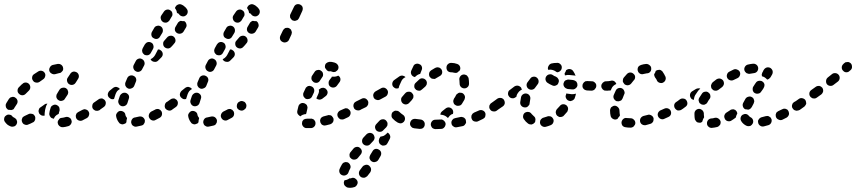

<svg xmlns="http://www.w3.org/2000/svg" viewBox="-22 -583 4099 919"><path d="M318 10Q320 7 321 2Q322 -2 320 -7Q318 -16 310 -20Q302 -25 293 -23Q283 -20 275 -19Q270 -19 266 -17Q262 -15 260 -11Q257 -8 255 -4Q254 1 254 5Q255 10 257 14Q259 17 262 20Q266 23 270 25Q274 26 279 26Q291 25 304 21Q309 20 312 17Q316 14 318 10ZM46 22Q55 18 58 10Q60 6 60 1Q60 -3 58 -7Q57 -12 53 -15Q50 -18 46 -20Q41 -22 38 -25Q33 -33 24 -34Q14 -36 7 -30Q-1 -25 -2 -16Q-4 -7 2 1Q7 8 14 14Q21 19 29 22Q37 25 46 22ZM146 -9Q147 -14 147 -18Q147 -23 145 -27Q143 -31 140 -34Q136 -37 132 -38Q128 -39 123 -39Q119 -39 115 -37Q105 -32 96 -28Q92 -26 88 -23Q85 -20 84 -16Q82 -12 82 -7Q82 -3 84 1Q85 5 89 9Q92 12 96 13Q100 15 105 15Q109 15 113 13Q124 9 135 3Q139 2 142 -2Q144 -5 146 -9ZM402 -49Q400 -53 397 -55Q393 -58 389 -59Q384 -61 380 -60Q376 -59 372 -57Q362 -52 353 -47Q349 -45 346 -42Q343 -38 342 -34Q340 -30 341 -25Q341 -21 343 -17Q347 -9 356 -6Q365 -3 373 -7Q383 -12 394 -18Q402 -23 404 -32Q407 -41 402 -49ZM219 -24Q216 -27 215 -32Q213 -36 214 -40Q215 -52 220 -66Q222 -75 231 -79Q239 -84 248 -81Q252 -79 255 -77Q259 -74 261 -70Q263 -66 263 -61Q264 -57 263 -53Q260 -45 259 -38Q258 -38 257 -37Q248 -33 242 -26Q238 -21 236 -15Q235 -15 235 -15Q234 -15 234 -15Q229 -16 225 -18Q221 -20 219 -24ZM197 -86Q193 -85 190 -82Q181 -76 173 -70Q169 -68 166 -64Q164 -60 163 -56Q162 -51 163 -47Q164 -43 166 -39Q171 -33 178 -30Q185 -28 192 -30Q191 -36 192 -43Q193 -57 198 -73Q200 -80 205 -87Q201 -87 197 -86ZM463 -90Q461 -94 457 -96Q453 -98 449 -99Q444 -100 440 -99Q436 -98 432 -95L429 -93Q421 -88 420 -79Q418 -69 423 -62Q426 -58 430 -56Q433 -53 438 -53Q442 -52 447 -53Q451 -54 455 -56L458 -59Q466 -64 467 -73Q469 -82 463 -90ZM6 -72Q5 -76 5 -81Q6 -85 8 -89Q14 -99 21 -110Q24 -113 27 -116Q31 -118 36 -119Q40 -120 44 -119Q49 -118 52 -115Q60 -110 62 -100Q63 -91 58 -84Q52 -75 47 -67Q45 -62 41 -59Q36 -57 31 -56Q29 -56 27 -57Q23 -57 19 -57Q18 -57 18 -58Q17 -58 16 -58Q13 -60 10 -64Q7 -67 6 -72ZM248 -126Q247 -121 248 -117Q249 -113 252 -109Q255 -105 259 -103Q267 -98 276 -101Q285 -103 289 -111Q292 -115 293 -117Q295 -120 301 -129Q303 -132 304 -137Q305 -141 304 -145Q303 -150 301 -154Q298 -157 295 -160Q287 -165 278 -163Q269 -162 263 -154Q257 -144 255 -141Q253 -138 251 -134Q248 -130 248 -126ZM62 -149Q62 -140 69 -134Q76 -127 85 -127Q94 -127 101 -134Q107 -140 114 -147L116 -149Q123 -156 123 -165Q123 -174 117 -181Q110 -188 101 -188Q91 -188 85 -181L82 -179Q75 -172 68 -165Q62 -159 62 -149ZM304 -214 302 -211Q297 -204 299 -195Q301 -185 309 -180Q317 -175 326 -177Q335 -179 340 -187L342 -190Q349 -201 352 -206Q357 -214 355 -223Q353 -232 345 -237Q341 -239 337 -240Q332 -241 328 -240Q324 -239 320 -236Q316 -233 314 -229Q311 -225 304 -214ZM136 -197Q141 -189 150 -188Q159 -186 167 -191Q176 -197 184 -203Q192 -208 194 -217Q197 -226 192 -234Q187 -242 178 -244Q169 -246 161 -241Q151 -235 141 -228Q133 -223 132 -214Q130 -205 136 -197ZM214 -244Q217 -235 225 -231Q233 -226 242 -228Q252 -231 261 -233Q266 -233 270 -236Q273 -238 276 -242Q279 -245 280 -249Q281 -254 280 -258Q279 -267 271 -273Q264 -278 254 -277Q242 -275 230 -272Q221 -269 217 -261Q212 -253 214 -244Z M668 8Q671 4 671 0Q672 -5 671 -9Q668 -18 660 -23Q652 -27 643 -25Q634 -23 625 -21Q615 -20 610 -12Q605 -5 606 5Q607 9 609 13Q611 17 615 19Q619 22 623 23Q627 24 632 23Q643 21 655 18Q659 17 663 15Q666 12 668 8ZM561 12Q557 11 553 9Q549 7 547 3Q542 -3 539 -10Q535 -18 534 -26Q532 -35 538 -42Q543 -50 552 -52Q561 -53 569 -48Q577 -43 578 -34Q579 -28 582 -24Q584 -22 585 -20Q586 -18 586 -15Q585 -12 584 -9Q583 -3 583 2Q582 4 581 5Q580 6 578 8Q574 10 570 11Q566 13 561 12ZM751 -50Q748 -54 745 -57Q741 -59 737 -61Q733 -62 728 -61Q724 -61 720 -58Q711 -53 702 -49Q694 -44 691 -35Q688 -26 693 -18Q697 -10 706 -7Q715 -4 723 -9Q732 -14 742 -19Q751 -24 753 -33Q755 -42 751 -50ZM808 -90Q806 -94 802 -96Q798 -98 794 -99Q789 -100 785 -99Q781 -98 777 -95H776Q768 -89 767 -80Q765 -71 770 -63Q773 -60 777 -57Q781 -55 785 -54Q789 -53 794 -54Q798 -55 802 -58L803 -59Q811 -64 812 -73Q814 -82 808 -90ZM480 -103Q478 -106 474 -108Q470 -111 466 -112Q461 -112 457 -111Q453 -110 449 -107Q440 -101 432 -95Q424 -90 423 -81Q421 -72 427 -64Q432 -56 441 -55Q450 -53 458 -59Q466 -64 475 -71Q483 -77 484 -86Q486 -95 480 -103ZM560 -75Q569 -73 577 -77Q585 -81 588 -90Q591 -99 594 -109Q596 -114 596 -118Q596 -123 594 -127Q592 -131 588 -134Q585 -137 581 -138Q577 -140 572 -139Q568 -139 564 -137Q560 -135 557 -132Q554 -129 552 -125Q548 -114 545 -104Q542 -95 547 -86Q551 -78 560 -75ZM552 -157Q552 -157 552 -157Q551 -158 551 -158Q545 -165 536 -167Q527 -168 519 -162L503 -149Q496 -143 494 -133Q493 -124 499 -117Q504 -112 510 -109Q517 -107 523 -109Q523 -110 524 -110Q527 -121 531 -132Q534 -140 539 -147Q545 -153 552 -157ZM578 -173Q580 -169 583 -165Q586 -162 590 -160Q598 -156 607 -160Q616 -163 620 -171L628 -191Q632 -199 629 -208Q626 -216 617 -220Q609 -224 600 -221Q591 -218 587 -209L579 -190Q577 -186 577 -181Q577 -177 578 -173ZM628 -242Q636 -237 645 -240Q654 -243 658 -251L668 -270Q672 -278 669 -287Q666 -296 658 -300Q650 -305 641 -302Q632 -299 628 -291L618 -272Q614 -264 617 -255Q620 -246 628 -242ZM750 -340Q747 -343 743 -345Q738 -347 734 -346Q732 -342 730 -338L720 -319Q716 -312 709 -306Q704 -302 699 -300Q699 -298 701 -296Q702 -295 703 -293Q710 -287 719 -287Q728 -286 735 -293L750 -308Q757 -315 757 -324Q757 -333 750 -340ZM659 -335Q660 -330 663 -327Q666 -323 669 -321Q678 -317 687 -319Q696 -322 700 -330L710 -348Q715 -357 712 -366Q710 -375 702 -379Q693 -384 684 -381Q676 -378 671 -370L661 -352Q659 -348 658 -343Q658 -339 659 -335ZM810 -407Q803 -413 794 -412Q784 -411 778 -404Q772 -397 765 -389Q758 -382 759 -373Q759 -363 766 -357Q773 -351 783 -351Q792 -352 798 -359Q806 -367 812 -375Q819 -382 818 -391Q817 -401 810 -407ZM714 -400Q722 -395 731 -397Q740 -400 744 -408L755 -426Q759 -434 757 -443Q755 -452 747 -457Q738 -462 729 -459Q720 -457 716 -449L705 -430Q701 -422 703 -413Q705 -404 714 -400ZM860 -482Q859 -482 859 -482Q859 -482 859 -482Q852 -481 845 -483Q843 -483 842 -483Q838 -482 835 -479Q831 -477 829 -473Q825 -465 819 -456Q814 -449 815 -439Q817 -430 825 -425Q833 -420 842 -422Q851 -424 856 -431Q863 -442 868 -451Q873 -459 870 -468Q868 -477 860 -482ZM758 -478Q762 -475 766 -475Q770 -474 775 -475Q779 -476 783 -479Q786 -482 789 -485Q795 -495 799 -502Q805 -509 803 -519Q802 -528 794 -533Q786 -539 777 -537Q768 -535 763 -528Q757 -520 750 -509Q745 -501 748 -492Q750 -483 758 -478ZM830 -561Q834 -563 838 -563Q843 -563 847 -561Q855 -558 861 -552Q868 -547 873 -539Q878 -531 876 -522Q874 -513 866 -508Q859 -503 850 -505Q840 -507 835 -515Q833 -518 830 -519Q829 -520 827 -520Q826 -521 825 -522Q825 -522 825 -522Q824 -532 819 -539Q817 -541 816 -543Q816 -545 816 -546Q817 -547 817 -549Q819 -553 822 -556Q825 -559 830 -561Z M1013 8Q1016 4 1016 0Q1017 -5 1016 -9Q1013 -18 1005 -23Q997 -27 988 -25Q979 -23 970 -21Q960 -20 955 -12Q950 -5 951 5Q952 9 954 13Q956 17 960 19Q964 22 968 23Q972 24 977 23Q988 21 1000 18Q1004 17 1008 15Q1011 12 1013 8ZM906 12Q902 11 898 9Q894 7 892 3Q887 -3 884 -10Q880 -18 879 -26Q877 -35 883 -42Q888 -50 897 -52Q906 -53 914 -48Q922 -43 923 -34Q924 -28 927 -24Q929 -22 930 -20Q931 -18 931 -15Q930 -12 929 -9Q928 -3 928 2Q927 4 926 5Q925 6 923 8Q919 10 915 11Q911 13 906 12ZM1096 -50Q1093 -54 1090 -57Q1086 -59 1082 -61Q1078 -62 1073 -61Q1069 -61 1065 -58Q1056 -53 1047 -49Q1039 -44 1036 -35Q1033 -26 1038 -18Q1042 -10 1051 -7Q1060 -4 1068 -9Q1077 -14 1087 -19Q1096 -24 1098 -33Q1100 -42 1096 -50ZM1153 -90Q1151 -94 1147 -96Q1143 -98 1139 -99Q1134 -100 1130 -99Q1126 -98 1122 -95H1121Q1113 -89 1112 -80Q1110 -71 1115 -63Q1118 -60 1122 -57Q1126 -55 1130 -54Q1134 -53 1139 -54Q1143 -55 1147 -58L1148 -59Q1156 -64 1157 -73Q1159 -82 1153 -90ZM825 -103Q823 -106 819 -108Q815 -111 811 -112Q806 -112 802 -111Q798 -110 794 -107Q785 -101 777 -95Q769 -90 768 -81Q766 -72 772 -64Q777 -56 786 -55Q795 -53 803 -59Q811 -64 820 -71Q828 -77 829 -86Q831 -95 825 -103ZM905 -75Q914 -73 922 -77Q930 -81 933 -90Q936 -99 939 -109Q941 -114 941 -118Q941 -123 939 -127Q937 -131 933 -134Q930 -137 926 -138Q922 -140 917 -139Q913 -139 909 -137Q905 -135 902 -132Q899 -129 897 -125Q893 -114 890 -104Q887 -95 892 -86Q896 -78 905 -75ZM897 -157Q897 -157 897 -157Q896 -158 896 -158Q890 -165 881 -167Q872 -168 864 -162L848 -149Q841 -143 839 -133Q838 -124 844 -117Q849 -112 855 -109Q862 -107 868 -109Q868 -110 869 -110Q872 -121 876 -132Q879 -140 884 -147Q890 -153 897 -157ZM923 -173Q925 -169 928 -165Q931 -162 935 -160Q943 -156 952 -160Q961 -163 965 -171L973 -191Q977 -199 974 -208Q971 -216 962 -220Q954 -224 945 -221Q936 -218 932 -209L924 -190Q922 -186 922 -181Q922 -177 923 -173ZM973 -242Q981 -237 990 -240Q999 -243 1003 -251L1013 -270Q1017 -278 1014 -287Q1011 -296 1003 -300Q995 -305 986 -302Q977 -299 973 -291L963 -272Q959 -264 962 -255Q965 -246 973 -242ZM1095 -340Q1092 -343 1088 -345Q1083 -347 1079 -346Q1077 -342 1075 -338L1065 -319Q1061 -312 1054 -306Q1049 -302 1044 -300Q1044 -298 1046 -296Q1047 -295 1048 -293Q1055 -287 1064 -287Q1073 -286 1080 -293L1095 -308Q1102 -315 1102 -324Q1102 -333 1095 -340ZM1004 -335Q1005 -330 1008 -327Q1011 -323 1014 -321Q1023 -317 1032 -319Q1041 -322 1045 -330L1055 -348Q1060 -357 1057 -366Q1055 -375 1047 -379Q1038 -384 1029 -381Q1021 -378 1016 -370L1006 -352Q1004 -348 1003 -343Q1003 -339 1004 -335ZM1155 -407Q1148 -413 1139 -412Q1129 -411 1123 -404Q1117 -397 1110 -389Q1103 -382 1104 -373Q1104 -363 1111 -357Q1118 -351 1128 -351Q1137 -352 1143 -359Q1151 -367 1157 -375Q1164 -382 1163 -391Q1162 -401 1155 -407ZM1059 -400Q1067 -395 1076 -397Q1085 -400 1089 -408L1100 -426Q1104 -434 1102 -443Q1100 -452 1092 -457Q1083 -462 1074 -459Q1065 -457 1061 -449L1050 -430Q1046 -422 1048 -413Q1050 -404 1059 -400ZM1205 -482Q1204 -482 1204 -482Q1204 -482 1204 -482Q1197 -481 1190 -483Q1188 -483 1187 -483Q1183 -482 1180 -479Q1176 -477 1174 -473Q1170 -465 1164 -456Q1159 -449 1160 -439Q1162 -430 1170 -425Q1178 -420 1187 -422Q1196 -424 1201 -431Q1208 -442 1213 -451Q1218 -459 1215 -468Q1213 -477 1205 -482ZM1103 -478Q1107 -475 1111 -475Q1115 -474 1120 -475Q1124 -476 1128 -479Q1131 -482 1134 -485Q1140 -495 1144 -502Q1150 -509 1148 -519Q1147 -528 1139 -533Q1131 -539 1122 -537Q1113 -535 1108 -528Q1102 -520 1095 -509Q1090 -501 1093 -492Q1095 -483 1103 -478ZM1175 -561Q1179 -563 1183 -563Q1188 -563 1192 -561Q1200 -558 1206 -552Q1213 -547 1218 -539Q1223 -531 1221 -522Q1219 -513 1211 -508Q1204 -503 1195 -505Q1185 -507 1180 -515Q1178 -518 1175 -519Q1174 -520 1172 -520Q1171 -521 1170 -522Q1170 -522 1170 -522Q1169 -532 1164 -539Q1162 -541 1161 -543Q1161 -545 1161 -546Q1162 -547 1162 -549Q1164 -553 1167 -556Q1170 -559 1175 -561Z M1331 -382Q1339 -378 1348 -381Q1357 -384 1361 -392L1373 -418Q1374 -422 1375 -427Q1375 -431 1373 -435Q1372 -440 1369 -443Q1366 -446 1362 -448Q1358 -450 1353 -450Q1349 -450 1344 -449Q1340 -447 1337 -444Q1334 -441 1332 -437L1320 -412Q1316 -403 1319 -394Q1322 -386 1331 -382ZM1367 -498Q1369 -494 1372 -491Q1375 -487 1379 -485Q1383 -484 1388 -483Q1392 -483 1396 -485Q1401 -486 1404 -489Q1407 -492 1409 -496L1425 -531Q1427 -536 1427 -540Q1428 -544 1426 -549Q1425 -553 1422 -556Q1419 -559 1415 -561Q1406 -565 1397 -562Q1389 -559 1385 -550L1368 -515Q1366 -511 1366 -507Q1366 -502 1367 -498Z M1483 22Q1489 15 1488 5Q1488 1 1486 -3Q1484 -7 1481 -10Q1477 -13 1473 -14Q1469 -16 1464 -15Q1457 -15 1452 -15Q1450 -15 1449 -15Q1445 -15 1440 -14Q1436 -13 1432 -11Q1429 -8 1426 -4Q1424 0 1424 4Q1422 13 1428 21Q1433 28 1442 30Q1447 30 1452 30Q1459 30 1468 30Q1477 29 1483 22ZM1574 -16Q1572 -21 1569 -24Q1567 -28 1563 -30Q1559 -32 1554 -32Q1550 -33 1546 -31Q1536 -29 1527 -26Q1523 -25 1519 -22Q1515 -20 1513 -16Q1511 -12 1510 -8Q1510 -3 1511 1Q1512 5 1515 9Q1517 13 1521 15Q1525 17 1529 18Q1534 18 1538 17Q1548 15 1558 12Q1567 9 1572 1Q1576 -7 1574 -16ZM1654 -52Q1652 -56 1648 -59Q1645 -62 1641 -64Q1636 -65 1632 -65Q1628 -64 1624 -62Q1615 -58 1606 -54Q1598 -50 1594 -41Q1591 -33 1595 -24Q1597 -20 1600 -17Q1603 -14 1607 -12Q1612 -11 1616 -11Q1621 -11 1625 -13Q1634 -17 1644 -22Q1652 -26 1655 -35Q1658 -44 1654 -52ZM1401 -52Q1403 -62 1406 -73Q1408 -82 1416 -87Q1424 -92 1433 -89Q1438 -88 1441 -85Q1445 -83 1447 -79Q1449 -75 1450 -70Q1450 -66 1449 -62Q1447 -52 1445 -44Q1445 -42 1444 -41Q1444 -39 1443 -37Q1439 -37 1435 -36Q1426 -34 1419 -29Q1418 -28 1416 -26Q1413 -28 1410 -30Q1407 -32 1405 -35Q1402 -38 1401 -43Q1400 -47 1401 -52ZM1714 -73Q1715 -78 1714 -82Q1713 -86 1710 -90Q1705 -98 1696 -99Q1687 -101 1679 -95Q1675 -93 1673 -89Q1670 -85 1670 -81Q1669 -76 1670 -72Q1671 -68 1673 -64Q1679 -56 1688 -55Q1697 -53 1705 -58V-59Q1709 -61 1711 -65Q1713 -69 1714 -73ZM1526 -163Q1531 -162 1535 -160Q1538 -158 1541 -154Q1547 -147 1546 -138Q1544 -128 1537 -123Q1529 -117 1520 -110Q1514 -106 1506 -106Q1498 -107 1492 -112Q1492 -112 1492 -112Q1496 -121 1500 -130Q1504 -137 1505 -146Q1505 -150 1504 -154Q1507 -156 1510 -158Q1513 -161 1517 -162Q1522 -163 1526 -163ZM1430 -123Q1432 -119 1435 -116Q1438 -112 1442 -110Q1450 -107 1459 -110Q1468 -113 1472 -122Q1476 -130 1480 -139Q1484 -148 1481 -157Q1478 -165 1470 -169Q1466 -171 1461 -172Q1457 -172 1452 -171Q1448 -169 1445 -166Q1441 -163 1440 -159Q1435 -149 1431 -140Q1429 -136 1429 -132Q1429 -127 1430 -123ZM1597 -221Q1594 -220 1590 -218Q1581 -215 1572 -216Q1569 -216 1567 -216Q1567 -216 1566 -216Q1566 -215 1566 -214Q1562 -208 1556 -201Q1550 -194 1551 -184Q1551 -175 1558 -169Q1566 -163 1575 -164Q1584 -165 1590 -172Q1598 -182 1604 -191Q1609 -199 1607 -208Q1605 -216 1597 -221ZM1469 -204Q1470 -199 1473 -196Q1476 -192 1479 -190Q1487 -185 1497 -187Q1506 -190 1510 -198Q1515 -206 1520 -213Q1526 -220 1524 -230Q1523 -239 1515 -244Q1508 -250 1499 -248Q1489 -247 1484 -239Q1478 -231 1472 -221Q1469 -217 1469 -213Q1468 -208 1469 -204ZM1538 -279Q1541 -282 1545 -284Q1549 -286 1554 -287Q1557 -287 1560 -287Q1566 -287 1573 -285Q1579 -284 1585 -281Q1593 -277 1597 -268Q1600 -259 1596 -251Q1594 -247 1590 -244Q1587 -241 1583 -239Q1578 -238 1574 -238Q1570 -239 1566 -240Q1563 -242 1560 -242Q1559 -242 1558 -242Q1554 -241 1550 -242Q1546 -244 1543 -246Q1541 -248 1540 -250Q1537 -254 1534 -258Q1534 -259 1534 -260Q1533 -261 1533 -262Q1533 -267 1534 -271Q1535 -275 1538 -279Z M1653 271Q1652 271 1652 270Q1648 273 1644 275Q1636 279 1627 280Q1627 281 1626 282Q1625 284 1625 285Q1623 289 1624 294Q1624 298 1626 302Q1628 306 1632 309Q1635 312 1639 314Q1647 316 1654 316Q1664 316 1676 312Q1684 308 1688 299Q1692 291 1688 282Q1686 278 1683 275Q1680 272 1676 270Q1672 268 1667 268Q1663 268 1659 270Q1656 271 1654 271Q1654 271 1653 271Q1653 271 1653 271ZM1704 263Q1708 266 1712 267Q1716 268 1721 268Q1725 267 1729 265Q1733 263 1736 260Q1743 251 1750 242Q1755 234 1754 225Q1752 216 1745 210Q1741 207 1737 206Q1732 205 1728 206Q1724 207 1720 209Q1716 211 1713 215Q1707 224 1701 231Q1695 239 1696 248Q1697 257 1704 263ZM1644 195Q1640 193 1636 193Q1631 192 1627 194Q1623 195 1619 198Q1616 201 1614 205Q1607 217 1603 227Q1600 236 1604 245Q1608 253 1617 256Q1626 259 1634 255Q1643 251 1646 242Q1648 235 1653 226Q1658 218 1655 209Q1652 200 1644 195ZM1747 176Q1749 180 1751 184Q1754 188 1758 190Q1766 195 1775 192Q1784 190 1789 182Q1794 173 1800 163Q1804 155 1802 146Q1799 137 1791 133Q1783 128 1774 130Q1765 133 1761 141Q1755 150 1750 159Q1748 163 1747 167Q1746 172 1747 176ZM1702 126Q1695 119 1686 120Q1676 121 1670 128Q1663 137 1656 145Q1653 148 1652 152Q1650 157 1651 161Q1651 166 1653 170Q1655 173 1659 176Q1666 182 1675 181Q1685 180 1691 173Q1697 166 1704 157Q1710 150 1710 141Q1709 132 1702 126ZM1793 81 1799 71Q1807 70 1815 67Q1822 63 1828 57L1833 52Q1833 52 1833 52Q1834 52 1834 52Q1842 57 1845 66Q1848 74 1843 83L1833 102Q1831 106 1828 109Q1824 112 1820 113Q1816 114 1811 114Q1807 114 1803 111Q1797 108 1794 103Q1791 97 1791 90Q1792 86 1793 82Q1793 82 1793 82Q1793 81 1793 81ZM1764 59Q1757 53 1748 53Q1738 54 1732 60L1717 76Q1711 83 1711 92Q1711 102 1718 108Q1725 114 1734 114Q1744 114 1750 107L1765 91Q1771 84 1771 75Q1770 66 1764 59ZM1833 10Q1833 5 1831 1Q1829 -3 1826 -6Q1819 -13 1810 -12Q1801 -12 1794 -5L1780 10Q1773 17 1773 26Q1774 36 1780 42Q1787 48 1796 48Q1806 48 1812 41L1827 26Q1830 22 1832 18Q1833 14 1833 10ZM2105 26Q2108 23 2109 19Q2111 15 2111 10Q2110 1 2103 -5Q2096 -12 2087 -11Q2075 -11 2062 -10Q2052 -10 2046 -3Q2040 4 2040 13Q2040 17 2042 21Q2044 26 2047 29Q2050 32 2054 33Q2058 35 2063 35Q2077 34 2089 34Q2094 34 2098 32Q2102 30 2105 26ZM2004 29Q2007 26 2009 22Q2011 18 2011 13Q2012 4 2006 -3Q2000 -10 1991 -11Q1978 -12 1967 -14Q1958 -15 1950 -10Q1943 -4 1941 5Q1940 9 1941 14Q1942 18 1945 22Q1948 25 1951 28Q1955 30 1960 31Q1973 33 1987 34Q1992 34 1996 33Q2000 32 2004 29ZM2205 11Q2208 8 2209 3Q2209 -1 2208 -5Q2208 -10 2205 -14Q2202 -17 2199 -20Q2195 -22 2190 -23Q2186 -24 2182 -23Q2170 -20 2158 -18Q2153 -17 2149 -15Q2146 -13 2143 -9Q2140 -5 2139 -1Q2138 3 2139 8Q2140 17 2148 22Q2155 28 2165 26Q2178 24 2191 21Q2196 20 2199 18Q2203 15 2205 11ZM1899 7Q1904 6 1907 3Q1911 1 1913 -3Q1918 -11 1916 -20Q1914 -29 1906 -34Q1897 -40 1890 -47Q1887 -50 1883 -52Q1879 -53 1874 -53Q1870 -54 1866 -52Q1862 -50 1858 -47Q1852 -41 1852 -31Q1851 -22 1858 -15Q1868 -4 1882 4Q1886 6 1891 7Q1895 8 1899 7ZM2301 -27Q2302 -31 2302 -36Q2302 -40 2300 -44Q2296 -52 2287 -55Q2278 -58 2270 -54Q2258 -48 2247 -44Q2243 -42 2240 -39Q2237 -35 2235 -31Q2234 -27 2234 -23Q2234 -18 2236 -14Q2239 -5 2248 -2Q2257 1 2265 -2Q2278 -8 2290 -14Q2294 -16 2297 -19Q2300 -23 2301 -27ZM2086 -34Q2086 -39 2088 -43Q2091 -48 2095 -51Q2103 -57 2110 -63Q2117 -69 2126 -69Q2136 -68 2142 -61Q2146 -57 2147 -50Q2148 -44 2146 -38Q2142 -37 2138 -35Q2130 -30 2125 -22Q2123 -20 2122 -18Q2120 -20 2118 -22Q2111 -28 2103 -31Q2094 -34 2086 -34ZM2372 -73Q2373 -77 2372 -82Q2371 -86 2368 -90Q2363 -97 2354 -99Q2345 -101 2337 -95L2330 -90Q2326 -88 2324 -84Q2321 -80 2320 -76Q2320 -71 2320 -67Q2321 -63 2324 -59Q2329 -51 2338 -50Q2348 -48 2355 -53L2363 -59Q2367 -61 2369 -65Q2371 -69 2372 -73ZM1740 -83Q1741 -87 1741 -92Q1741 -96 1739 -100Q1734 -109 1726 -112Q1717 -115 1708 -110L1682 -97Q1678 -95 1675 -92Q1672 -88 1671 -84Q1669 -80 1670 -75Q1670 -71 1672 -67Q1676 -59 1685 -56Q1694 -53 1702 -57L1729 -70Q1733 -72 1736 -76Q1738 -79 1740 -83ZM2148 -94Q2149 -90 2151 -86Q2154 -82 2158 -80Q2165 -75 2175 -77Q2184 -78 2189 -86Q2195 -96 2201 -106Q2205 -115 2203 -123Q2200 -132 2192 -137Q2188 -139 2183 -139Q2179 -140 2175 -139Q2170 -137 2167 -134Q2163 -132 2161 -128Q2157 -119 2151 -111Q2149 -107 2148 -103Q2147 -98 2148 -94ZM1950 -105 1951 -107Q1954 -110 1956 -114Q1957 -118 1957 -123Q1957 -127 1955 -131Q1953 -135 1950 -138Q1943 -145 1934 -144Q1924 -144 1918 -137L1916 -135L1904 -121Q1897 -114 1898 -105Q1898 -96 1905 -89Q1912 -83 1921 -83Q1931 -84 1937 -91ZM1832 -152Q1827 -160 1818 -163Q1809 -165 1801 -160Q1789 -153 1776 -146Q1768 -141 1765 -132Q1763 -124 1767 -115Q1772 -107 1781 -105Q1789 -102 1798 -107Q1811 -114 1824 -121Q1832 -126 1834 -135Q1837 -144 1832 -152ZM2021 -184Q2022 -189 2020 -193Q2019 -197 2016 -200Q2010 -207 2000 -208Q1991 -209 1984 -202Q1976 -195 1968 -187Q1961 -181 1961 -172Q1960 -162 1967 -156Q1970 -152 1974 -151Q1978 -149 1982 -149Q1987 -148 1991 -150Q1995 -152 1998 -155Q2006 -162 2014 -169Q2017 -172 2019 -176Q2021 -180 2021 -184ZM1919 -214Q1913 -220 1905 -221Q1896 -222 1889 -217Q1877 -209 1865 -200Q1858 -195 1856 -186Q1854 -177 1859 -169Q1864 -163 1871 -160Q1878 -158 1886 -161Q1887 -167 1889 -172L1898 -192Q1901 -200 1907 -206Q1913 -211 1919 -214ZM2201 -160Q2210 -160 2217 -167Q2223 -173 2223 -183Q2223 -196 2221 -208Q2220 -213 2217 -216Q2215 -220 2211 -223Q2207 -225 2203 -226Q2199 -227 2194 -226Q2185 -224 2180 -216Q2175 -208 2177 -199Q2178 -191 2178 -182Q2178 -173 2185 -166Q2192 -160 2201 -160ZM2092 -249Q2090 -253 2086 -256Q2083 -259 2078 -260Q2074 -261 2070 -261Q2065 -260 2061 -258Q2052 -253 2041 -246Q2038 -244 2035 -240Q2033 -237 2032 -232Q2031 -228 2032 -223Q2032 -219 2035 -215Q2037 -212 2041 -209Q2045 -206 2049 -206Q2053 -205 2058 -205Q2062 -206 2066 -209Q2075 -214 2083 -219Q2091 -223 2094 -232Q2096 -241 2092 -249ZM1947 -246 1956 -265Q1959 -274 1968 -277Q1977 -280 1985 -276Q1994 -273 1997 -264Q2000 -255 1996 -247L1989 -229Q1986 -229 1984 -228Q1976 -225 1969 -219Q1966 -217 1964 -214Q1962 -214 1961 -215Q1959 -215 1958 -216Q1949 -220 1946 -229Q1943 -237 1947 -246ZM2138 -237H2137Q2128 -237 2121 -243Q2115 -250 2115 -259Q2115 -269 2121 -275Q2128 -282 2137 -282H2138Q2153 -282 2166 -277Q2175 -274 2179 -266Q2183 -257 2180 -249Q2179 -247 2178 -246Q2178 -244 2177 -243Q2175 -242 2174 -242Q2170 -239 2166 -235Q2162 -234 2159 -234Q2155 -234 2151 -235Q2145 -237 2138 -237Z M2626 -14Q2624 -18 2621 -21Q2618 -24 2613 -26Q2609 -27 2605 -27Q2600 -27 2596 -25Q2588 -22 2580 -20Q2575 -19 2572 -16Q2568 -13 2566 -10Q2563 -6 2563 -1Q2562 3 2563 7Q2565 16 2573 21Q2581 26 2590 24Q2602 21 2614 16Q2623 12 2626 4Q2630 -5 2626 -14ZM2522 13Q2518 13 2513 12Q2509 11 2505 8Q2494 0 2486 -12Q2480 -20 2482 -29Q2483 -38 2491 -44Q2495 -46 2499 -47Q2503 -48 2508 -47Q2512 -47 2516 -44Q2520 -42 2522 -38Q2527 -32 2532 -28Q2537 -24 2539 -20Q2541 -15 2541 -10Q2541 -7 2540 -4Q2540 -3 2540 -2Q2539 0 2539 1Q2538 3 2537 4Q2534 7 2530 10Q2526 12 2522 13ZM2697 -64Q2697 -69 2694 -73Q2692 -77 2689 -79Q2681 -85 2672 -84Q2663 -83 2657 -75Q2651 -68 2644 -61Q2638 -54 2638 -44Q2639 -35 2645 -29Q2649 -26 2653 -24Q2657 -22 2661 -23Q2666 -23 2670 -25Q2674 -26 2677 -30Q2685 -38 2693 -48Q2695 -51 2696 -56Q2698 -60 2697 -64ZM2390 -105Q2388 -109 2384 -111Q2380 -114 2376 -114Q2371 -115 2367 -114Q2362 -113 2359 -111L2337 -95Q2333 -93 2331 -89Q2329 -85 2328 -81Q2327 -76 2328 -72Q2329 -68 2332 -64Q2337 -56 2346 -55Q2355 -53 2363 -59L2385 -74Q2392 -79 2394 -88Q2395 -97 2390 -105ZM2468 -94Q2470 -106 2472 -118Q2474 -127 2482 -132Q2490 -137 2499 -135Q2508 -133 2513 -125Q2518 -117 2516 -108Q2514 -98 2513 -89Q2513 -84 2511 -81Q2508 -77 2505 -74Q2503 -72 2501 -71Q2498 -70 2496 -69Q2495 -69 2495 -69Q2493 -69 2491 -69Q2490 -69 2488 -69Q2479 -70 2473 -77Q2467 -84 2468 -94ZM2718 -102Q2713 -100 2709 -99Q2705 -99 2700 -101Q2692 -104 2688 -112Q2683 -121 2687 -129Q2688 -133 2689 -136Q2690 -135 2692 -135Q2703 -134 2715 -132Q2723 -132 2732 -134Q2733 -135 2735 -135Q2733 -125 2729 -114Q2728 -110 2725 -107Q2722 -104 2718 -102ZM2470 -151Q2473 -152 2476 -154Q2475 -156 2474 -159Q2473 -161 2472 -164Q2466 -171 2457 -173Q2448 -174 2440 -169L2419 -153Q2411 -148 2410 -139Q2408 -129 2414 -122Q2416 -118 2420 -116Q2424 -113 2428 -113Q2433 -112 2437 -113Q2441 -114 2445 -117L2450 -120Q2450 -121 2450 -123Q2452 -131 2457 -138Q2462 -146 2470 -151ZM2897 -155Q2900 -158 2902 -162Q2903 -166 2904 -171Q2904 -180 2897 -187Q2890 -193 2881 -193L2879 -194Q2874 -194 2870 -192Q2866 -190 2863 -187Q2860 -184 2858 -180Q2856 -176 2856 -171Q2856 -167 2858 -162Q2860 -158 2863 -155Q2866 -152 2870 -150Q2874 -149 2879 -149H2881Q2885 -148 2890 -150Q2894 -152 2897 -155ZM2825 -156Q2828 -159 2830 -163Q2832 -167 2832 -171Q2833 -181 2826 -187Q2820 -194 2811 -194L2789 -195Q2784 -195 2780 -194Q2776 -192 2773 -189Q2770 -186 2768 -182Q2766 -178 2766 -173Q2765 -164 2772 -157Q2778 -151 2787 -150L2809 -149Q2814 -149 2818 -151Q2822 -152 2825 -156ZM2509 -157Q2517 -152 2526 -154Q2535 -156 2540 -164Q2545 -172 2551 -179Q2557 -186 2556 -196Q2555 -205 2548 -211Q2541 -217 2532 -216Q2522 -215 2517 -208Q2509 -198 2502 -188Q2497 -180 2499 -171Q2501 -162 2509 -157ZM2742 -175Q2742 -179 2741 -184Q2739 -188 2737 -192Q2734 -195 2730 -197Q2726 -199 2721 -200Q2711 -201 2701 -202Q2696 -203 2692 -201Q2688 -200 2684 -198Q2680 -195 2678 -191Q2676 -187 2675 -183Q2674 -173 2680 -166Q2686 -159 2695 -157Q2705 -156 2717 -155Q2726 -154 2733 -160Q2741 -166 2742 -175ZM2639 -174Q2644 -176 2647 -179Q2650 -183 2651 -187Q2655 -195 2651 -204Q2647 -212 2639 -216Q2630 -219 2625 -223Q2617 -229 2608 -227Q2599 -226 2593 -218Q2588 -211 2589 -202Q2591 -192 2598 -187Q2608 -180 2622 -174Q2626 -172 2631 -172Q2635 -172 2639 -174ZM2687 -246Q2688 -247 2689 -248Q2690 -248 2691 -249Q2699 -254 2708 -252Q2717 -250 2722 -242Q2729 -232 2733 -220Q2729 -222 2724 -222Q2713 -223 2704 -224Q2695 -225 2687 -223Q2684 -223 2682 -222Q2681 -225 2681 -228Q2680 -230 2681 -233Q2685 -238 2687 -245Q2687 -245 2687 -246ZM2617 -279Q2629 -282 2644 -282Q2653 -283 2660 -276Q2667 -270 2667 -261Q2667 -251 2661 -245Q2655 -238 2645 -237Q2640 -239 2638 -241Q2631 -246 2623 -248Q2614 -251 2605 -249Q2603 -249 2602 -249Q2602 -249 2602 -250Q2602 -250 2601 -251Q2599 -260 2604 -268Q2608 -276 2617 -279Z M3012 21Q3015 18 3017 14Q3019 10 3019 6Q3019 -4 3012 -10Q3006 -17 2996 -17Q2987 -17 2978 -18Q2974 -19 2970 -18Q2965 -17 2962 -14Q2958 -11 2956 -7Q2954 -4 2953 1Q2952 10 2957 18Q2963 25 2972 26Q2983 28 2996 28Q3001 28 3005 26Q3009 25 3012 21ZM3104 -1Q3106 -5 3106 -9Q3107 -14 3106 -18Q3103 -27 3095 -31Q3086 -36 3078 -33Q3068 -30 3058 -28Q3049 -25 3044 -17Q3040 -9 3042 0Q3043 4 3046 8Q3048 11 3052 13Q3056 16 3061 16Q3065 17 3069 16Q3080 13 3090 10Q3095 9 3098 6Q3102 3 3104 -1ZM2901 -27Q2898 -39 2898 -53V-54Q2898 -59 2900 -63Q2901 -67 2904 -70Q2908 -73 2912 -75Q2916 -77 2920 -77Q2925 -77 2929 -75Q2933 -73 2936 -70Q2939 -67 2941 -63Q2943 -58 2943 -54V-53Q2943 -45 2944 -40Q2945 -37 2945 -34Q2945 -32 2945 -29Q2940 -24 2936 -18Q2935 -16 2934 -14Q2933 -13 2932 -13Q2930 -12 2929 -12Q2920 -9 2912 -14Q2904 -18 2901 -27ZM3188 -53Q3184 -61 3175 -64Q3167 -67 3158 -63Q3149 -59 3140 -55Q3136 -54 3133 -50Q3129 -47 3128 -43Q3126 -39 3126 -35Q3126 -30 3128 -26Q3129 -22 3133 -19Q3136 -15 3140 -14Q3144 -12 3149 -12Q3153 -12 3157 -14Q3167 -18 3177 -23Q3186 -27 3189 -35Q3192 -44 3188 -53ZM3250 -73Q3251 -77 3250 -82Q3249 -86 3246 -90Q3241 -98 3232 -99Q3223 -101 3215 -95Q3207 -90 3205 -81Q3204 -71 3209 -64Q3212 -60 3215 -58Q3219 -55 3223 -54Q3228 -54 3232 -55Q3237 -56 3240 -58L3241 -59Q3245 -61 3247 -65Q3249 -69 3250 -73ZM2928 -99Q2932 -98 2937 -98Q2941 -98 2945 -100Q2950 -101 2953 -104Q2956 -108 2958 -112Q2961 -121 2965 -130Q2970 -138 2966 -147Q2963 -156 2955 -160Q2947 -164 2938 -161Q2929 -158 2925 -149Q2920 -139 2916 -129Q2912 -120 2916 -111Q2920 -103 2928 -99ZM2928 -181Q2928 -181 2928 -181Q2928 -181 2928 -181Q2925 -190 2917 -195Q2909 -199 2900 -196Q2890 -194 2881 -194Q2872 -193 2865 -187Q2859 -180 2859 -171Q2859 -162 2865 -155Q2872 -149 2881 -149Q2891 -149 2901 -150Q2903 -155 2905 -159Q2908 -167 2915 -173Q2921 -178 2928 -181ZM2959 -195Q2959 -191 2962 -187Q2964 -183 2967 -180Q2975 -174 2984 -175Q2993 -176 2999 -183Q3005 -191 3011 -198Q3018 -204 3018 -214Q3018 -223 3011 -229Q3004 -236 2995 -236Q2986 -236 2979 -229Q2971 -221 2964 -212Q2961 -208 2960 -204Q2959 -200 2959 -195ZM3136 -249Q3140 -248 3144 -245Q3148 -243 3150 -239Q3154 -234 3157 -228Q3159 -224 3161 -220Q3162 -219 3162 -219Q3166 -211 3164 -203Q3162 -194 3154 -189Q3147 -184 3138 -186Q3128 -188 3123 -196Q3122 -197 3121 -201Q3119 -204 3118 -206Q3116 -210 3113 -213Q3111 -217 3110 -220Q3109 -224 3109 -228Q3114 -234 3116 -241Q3116 -242 3116 -243Q3117 -243 3117 -244Q3118 -244 3119 -245Q3122 -247 3127 -248Q3131 -249 3136 -249ZM3032 -261Q3030 -257 3030 -252Q3029 -248 3031 -244Q3033 -235 3042 -230Q3050 -226 3059 -229Q3067 -231 3074 -232Q3084 -232 3090 -239Q3096 -246 3095 -256Q3095 -265 3087 -271Q3080 -277 3071 -277Q3058 -276 3046 -272Q3041 -270 3038 -268Q3034 -265 3032 -261Z M3424 15Q3427 11 3427 6Q3428 2 3427 -2Q3424 -11 3416 -16Q3408 -21 3399 -19Q3390 -16 3382 -16Q3373 -15 3367 -8Q3361 0 3362 9Q3362 13 3364 17Q3366 21 3370 24Q3373 27 3377 28Q3382 30 3386 29Q3398 28 3410 25Q3415 24 3418 21Q3422 18 3424 15ZM3671 -12Q3669 -16 3667 -20Q3664 -23 3660 -25Q3656 -28 3651 -28Q3647 -28 3643 -27Q3633 -24 3624 -22Q3619 -21 3616 -18Q3612 -16 3610 -12Q3607 -8 3606 -4Q3606 1 3607 5Q3609 14 3617 19Q3624 24 3634 22Q3644 19 3656 16Q3665 13 3669 5Q3673 -3 3671 -12ZM3560 21Q3564 21 3569 20Q3573 18 3576 15Q3579 12 3581 8Q3585 0 3582 -9Q3579 -18 3570 -22Q3566 -24 3564 -27Q3562 -30 3558 -33Q3554 -36 3550 -37Q3546 -38 3541 -37Q3537 -36 3533 -34Q3525 -29 3523 -20Q3521 -11 3526 -3Q3530 4 3537 10Q3544 16 3551 19Q3556 21 3560 21ZM3315 2Q3311 0 3309 -4Q3306 -7 3304 -12Q3302 -22 3302 -34Q3302 -37 3302 -40Q3302 -49 3309 -56Q3316 -62 3325 -62Q3334 -61 3341 -54Q3347 -47 3347 -38Q3347 -36 3347 -34Q3347 -28 3348 -24Q3348 -23 3348 -22Q3348 -22 3348 -21Q3343 -14 3341 -6Q3340 -3 3339 0Q3338 1 3336 2Q3334 3 3332 4Q3328 5 3324 4Q3319 4 3315 2ZM3462 -3Q3453 -5 3448 -13Q3446 -17 3445 -21Q3444 -26 3445 -30Q3446 -34 3449 -38Q3451 -42 3455 -44Q3463 -49 3472 -55Q3475 -58 3480 -59Q3484 -60 3488 -60Q3493 -59 3497 -57Q3500 -54 3503 -51Q3505 -48 3506 -45Q3507 -42 3507 -39Q3503 -33 3501 -25Q3501 -23 3500 -21Q3500 -20 3499 -20Q3499 -20 3498 -19Q3489 -12 3479 -6Q3472 -1 3462 -3ZM3752 -51Q3750 -55 3747 -58Q3743 -60 3739 -62Q3735 -63 3730 -63Q3726 -62 3722 -60Q3713 -55 3703 -51Q3699 -49 3696 -46Q3693 -43 3692 -38Q3690 -34 3691 -30Q3691 -25 3693 -21Q3697 -13 3706 -10Q3714 -6 3723 -10Q3733 -15 3743 -20Q3751 -25 3754 -34Q3756 -42 3752 -51ZM3815 -73Q3816 -78 3815 -82Q3814 -86 3811 -90Q3806 -98 3797 -99Q3788 -101 3780 -95L3778 -94Q3775 -92 3772 -88Q3770 -84 3769 -80Q3768 -75 3769 -71Q3770 -66 3773 -63Q3778 -55 3787 -54Q3796 -52 3804 -57L3806 -59Q3810 -61 3812 -65Q3814 -69 3815 -73ZM3246 -62 3258 -71Q3266 -76 3268 -85Q3269 -94 3264 -102Q3259 -110 3250 -111Q3241 -113 3233 -108L3221 -99L3215 -95Q3208 -90 3206 -81Q3204 -72 3210 -64Q3212 -60 3216 -58Q3220 -56 3224 -55Q3228 -54 3233 -55Q3237 -56 3241 -59ZM3535 -90Q3540 -99 3546 -110Q3551 -118 3560 -120Q3569 -123 3577 -118Q3581 -116 3584 -112Q3586 -109 3587 -104Q3589 -100 3588 -96Q3587 -91 3585 -87Q3580 -78 3576 -70Q3573 -66 3570 -63Q3567 -60 3562 -59Q3561 -58 3560 -58Q3559 -58 3558 -58Q3557 -58 3555 -59Q3550 -60 3546 -60Q3546 -60 3545 -60Q3545 -60 3545 -60Q3537 -64 3534 -73Q3531 -82 3535 -90ZM3323 -98Q3324 -94 3326 -90Q3329 -87 3333 -85Q3337 -82 3341 -82Q3346 -81 3350 -82Q3354 -84 3358 -86Q3362 -89 3364 -93Q3368 -101 3374 -109Q3377 -112 3378 -117Q3379 -121 3378 -125Q3378 -130 3375 -134Q3373 -137 3369 -140Q3362 -146 3353 -144Q3343 -143 3338 -135Q3331 -125 3325 -115Q3323 -112 3322 -107Q3321 -103 3323 -98ZM3320 -160Q3314 -160 3309 -157L3291 -146Q3283 -141 3281 -132Q3279 -123 3284 -115Q3286 -111 3290 -108Q3294 -106 3298 -105Q3298 -105 3299 -105Q3299 -105 3299 -105Q3299 -108 3300 -111Q3301 -119 3305 -127Q3312 -138 3320 -149Q3324 -154 3330 -159Q3325 -161 3320 -160ZM3593 -183 3584 -169Q3581 -165 3581 -161Q3580 -157 3581 -152Q3581 -148 3584 -144Q3586 -140 3590 -138Q3598 -133 3607 -135Q3616 -136 3621 -144L3631 -158L3633 -162Q3638 -170 3637 -179Q3635 -188 3627 -193Q3623 -196 3619 -196Q3614 -197 3610 -196Q3606 -196 3602 -193Q3598 -191 3596 -187ZM3381 -173Q3381 -169 3382 -165Q3383 -160 3386 -157Q3389 -154 3393 -151Q3397 -149 3402 -149Q3406 -148 3410 -150Q3415 -151 3418 -154Q3426 -160 3434 -166Q3441 -172 3443 -181Q3444 -190 3439 -198Q3433 -205 3424 -207Q3415 -208 3407 -203Q3398 -196 3389 -189Q3386 -186 3384 -182Q3382 -178 3381 -173ZM3459 -210Q3463 -202 3472 -199Q3481 -196 3489 -200Q3499 -205 3508 -209Q3516 -213 3519 -221Q3523 -230 3519 -239Q3515 -247 3506 -250Q3498 -254 3489 -250Q3479 -245 3469 -240Q3461 -236 3458 -227Q3455 -218 3459 -210ZM3631 -243Q3631 -244 3631 -244L3634 -249Q3639 -257 3648 -260Q3657 -262 3665 -258Q3673 -253 3676 -244Q3678 -235 3674 -227Q3670 -220 3666 -213Q3663 -209 3659 -206Q3655 -203 3650 -202Q3645 -208 3639 -212Q3633 -216 3625 -218Q3624 -223 3624 -227Q3625 -232 3627 -236Q3629 -240 3631 -243Q3631 -243 3631 -243ZM3541 -247Q3542 -243 3545 -239Q3548 -235 3551 -233Q3555 -231 3560 -230Q3564 -229 3568 -230Q3578 -232 3587 -233Q3596 -234 3602 -241Q3608 -249 3607 -258Q3606 -267 3599 -273Q3591 -279 3582 -278Q3571 -277 3558 -274Q3549 -272 3544 -264Q3539 -256 3541 -247Z M3837 -87Q3837 -91 3836 -96Q3835 -100 3833 -104Q3830 -108 3826 -110Q3823 -112 3818 -113Q3814 -114 3809 -113Q3805 -112 3801 -109L3780 -94Q3776 -91 3774 -88Q3772 -84 3771 -79Q3770 -75 3771 -71Q3772 -66 3775 -63Q3777 -59 3781 -57Q3785 -54 3789 -53Q3794 -53 3798 -54Q3802 -55 3806 -57L3827 -72Q3831 -75 3833 -79Q3836 -83 3837 -87ZM3914 -163Q3911 -166 3907 -169Q3903 -171 3899 -172Q3894 -172 3890 -171Q3886 -170 3882 -167L3861 -152Q3853 -146 3852 -137Q3851 -128 3856 -121Q3859 -117 3863 -115Q3866 -112 3871 -112Q3875 -111 3880 -112Q3884 -113 3888 -116L3909 -131Q3916 -137 3918 -146Q3919 -155 3914 -163ZM3992 -225Q3986 -232 3977 -233Q3967 -234 3960 -228Q3951 -220 3940 -212Q3933 -206 3932 -197Q3931 -187 3936 -180Q3942 -173 3951 -172Q3961 -171 3968 -177Q3979 -185 3989 -193Q3996 -199 3997 -208Q3998 -218 3992 -225ZM4050 -280Q4047 -283 4042 -285Q4038 -287 4034 -286Q4029 -286 4025 -285Q4021 -283 4018 -280Q4016 -278 4014 -276Q4007 -269 4007 -260Q4007 -250 4014 -244Q4020 -237 4029 -237Q4039 -237 4045 -244Q4048 -246 4050 -248Q4057 -255 4056 -264Q4056 -274 4050 -280Z"/></svg>

Font: FRB American Cursive Guidelines Dashed Extrabold
Style: Bold Italic
Weight: 800
Italic angle: -25°
Version: Version 2.0;Modular Font Editor K font №1